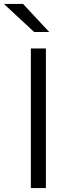

<svg xmlns="http://www.w3.org/2000/svg" viewBox="-73 -963 340 983"><path d="M162 0H85V-715H162ZM102 -799 -53 -943H45L179 -799Z"/></svg>

Font: Wix Madefor Display
Style: Regular
Weight: 400
Designer: Dalton Maag Ltd
Foundry: Dalton Maag Ltd
Version: Version 3.100